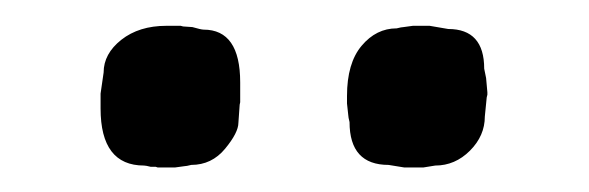

<svg xmlns="http://www.w3.org/2000/svg" viewBox="-20 -701 463 151"><path d="M168.5 -618.7 167.5 -604.5Q167.5 -596.7 157 -584Q146.5 -571.3 130.4 -571.3Q126.5 -570.3 125 -570.3L117.7 -569.3H104L102.5 -569.8H98.6Q94.7 -570.8 93.3 -570.8Q59.1 -570.8 59.1 -615.7V-627.4L61.5 -644Q61.5 -658.7 75.4 -669.7Q89.4 -680.7 110.8 -680.7H122.1L124 -680.2L131.3 -679.7Q138.2 -677.7 140.1 -677.7Q168.9 -677.7 168.9 -636.2V-620.6ZM362.8 -624.5 361.3 -609.4Q361.3 -594.2 349.6 -582.5Q337.9 -570.8 322.3 -570.8L313 -569.3H297.9L285.6 -571.3Q254.9 -571.3 254.9 -605Q253.9 -608.9 253.9 -610.4L252.9 -619.6V-625.5Q252.9 -651.4 264.4 -665Q275.9 -678.7 292 -678.7Q295.9 -679.7 297.4 -679.7L304.7 -680.7H317.9L332.5 -678.2Q360.8 -678.2 360.8 -647L362.3 -639.6L363.3 -628.4V-626.5Z"/></svg>

Font: Averia Gruesa Libre
Style: Regular
Weight: 400
Italic angle: -1.70001°
Version: Version 1.002